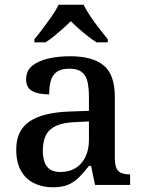

<svg xmlns="http://www.w3.org/2000/svg" viewBox="-20 -786 613 816"><path d="M204 10Q160 10 124.5 -7.5Q89 -25 69 -60.5Q49 -96 49 -151Q49 -231 105 -269.5Q161 -308 276 -312L358 -315V-373Q358 -409 352.5 -436Q347 -463 329 -478.5Q311 -494 274 -494Q239 -494 220.5 -480Q202 -466 195.5 -441.5Q189 -417 189 -385Q141 -385 116 -399.5Q91 -414 91 -449Q91 -485 116.5 -506Q142 -527 184.5 -537Q227 -547 278 -547Q373 -547 420.5 -508Q468 -469 468 -375V-117Q468 -89 474 -73.5Q480 -58 494 -51.5Q508 -45 530 -45H533V0H384L367 -81H358Q337 -54 317 -33.5Q297 -13 271 -1.5Q245 10 204 10ZM236 -55Q274 -55 301 -71.5Q328 -88 343 -119Q358 -150 358 -191V-270L299 -267Q247 -265 217 -250.5Q187 -236 174.5 -210Q162 -184 162 -146Q162 -116 170 -95.5Q178 -75 194.5 -65Q211 -55 236 -55ZM126 -619Q142 -638 161.5 -664Q181 -690 200 -717Q219 -744 229 -766H335Q346 -744 364 -717Q382 -690 402.5 -664Q423 -638 438 -619V-606H390Q373 -617 353 -632.5Q333 -648 314.5 -664.5Q296 -681 281 -696Q266 -681 247.5 -664.5Q229 -648 210 -632.5Q191 -617 173 -606H126Z"/></svg>

Font: Noto Serif Gujarati Medium
Style: Regular
Weight: 500
Version: Version 2.102